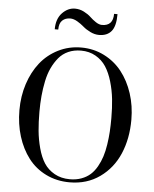

<svg xmlns="http://www.w3.org/2000/svg" viewBox="-63 -1029 877 1092"><g transform="rotate(5 375.0 -483.5)"><path d="M298.8 -918.9Q271 -918.9 253.4 -902.6Q235.8 -886.2 235.8 -850.1H215.8Q215.8 -909.7 248 -943.4Q280.3 -977.1 320.8 -977.1Q347.7 -977.1 372.1 -964.6Q396.5 -952.1 411.6 -937.5Q426.8 -922.9 445.6 -910.4Q464.4 -897.9 481 -897.9Q544.4 -897.9 544.4 -966.8H564Q564 -898.4 539.8 -869.1Q515.6 -839.8 469.2 -839.8Q443.8 -839.8 418.7 -852.3Q393.6 -864.7 377 -879.4Q360.4 -894 339.1 -906.5Q317.9 -918.9 298.8 -918.9ZM375.5 9.8Q301.3 9.8 240.2 -20.3Q179.2 -50.3 139.2 -102.8Q99.1 -155.3 77.4 -225.1Q55.7 -294.9 55.7 -375Q55.7 -454.6 78.6 -524.9Q101.6 -595.2 142.8 -647.2Q184.1 -699.2 244.4 -729.5Q304.7 -759.8 375.5 -759.8Q446.3 -759.8 506.6 -729.5Q566.9 -699.2 607.9 -647.2Q648.9 -595.2 671.9 -524.9Q694.8 -454.6 694.8 -375Q694.8 -267.6 658 -181.2Q621.1 -94.7 547.6 -42.5Q474.1 9.8 375.5 9.8ZM375.5 -742.2Q335.4 -742.2 303.2 -727.8Q271 -713.4 249 -687Q227.1 -660.6 211.2 -627Q195.3 -593.3 186.5 -550.8Q177.7 -508.3 173.8 -465.6Q169.9 -422.9 169.9 -375Q169.9 -315.4 174.6 -266.6Q179.2 -217.8 192.6 -168Q206.1 -118.2 228 -84.2Q250 -50.3 287.6 -29.1Q325.2 -7.8 375.5 -7.8Q411.6 -7.8 441.4 -18.8Q471.2 -29.8 492.2 -48.6Q513.2 -67.4 529.1 -95.5Q544.9 -123.5 554.7 -154.1Q564.5 -184.6 570.3 -222.9Q576.2 -261.2 578.4 -297.1Q580.6 -333 580.6 -375Q580.6 -433.1 575.2 -483.2Q569.8 -533.2 555.4 -582.3Q541 -631.3 518.6 -665.8Q496.1 -700.2 459.5 -721.2Q422.9 -742.2 375.5 -742.2Z"/></g></svg>

Font: Bodoni* 11pt
Style: Regular
Weight: 400
Version: Version 2.3